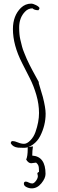

<svg xmlns="http://www.w3.org/2000/svg" viewBox="-20 -788 318 1052"><path d="M177.7 103 150.9 106.4Q135.7 106.4 123.5 86.4Q131.8 67.4 131.8 29.3V18.1L160.6 14.2Q156.7 37.1 156.7 64.5Q229.5 69.3 229.5 165Q229.5 188.5 206.8 216.3Q184.1 244.1 153.8 244.1Q139.6 244.1 125.2 237.1Q110.8 230 110.8 218.5Q110.8 207 121.6 207Q127.9 207 137.7 212.2Q147.5 217.3 156.7 217.3Q166 217.3 176.8 203.1Q187.5 189 187.5 176.3L184.6 162.1Q184.6 159.2 189 156.5Q193.4 153.8 193.8 153.3Q193.8 127.4 189.9 118.4Q186 109.4 177.7 103ZM192.9 -337.9 191.9 -334Q191.9 -333.5 214.8 -256.8Q230 -197.3 230 -165Q230 -132.8 222.4 -102.1Q214.8 -71.3 200.4 -43Q186 -14.6 160.9 3.7Q135.7 22 112.5 22Q89.4 22 79.6 21Q50.8 18.1 39.1 -2.9Q39.1 -15.1 49.6 -15.1Q60.1 -15.1 77.9 -7.6Q95.7 0 111.8 0Q127.9 0 146.2 -18.6Q164.6 -37.1 174.3 -64.5Q193.8 -120.1 193.8 -168.7Q193.8 -217.3 179.2 -267.6Q164.6 -317.9 143.3 -359.4Q122.1 -400.9 101.1 -442.4Q50.8 -541 50.8 -628.9Q50.8 -701.7 94.7 -745.1Q118.7 -768.1 150.9 -768.1Q161.1 -768.1 177.2 -760Q193.4 -752 196.8 -743.2L190.9 -731.9Q168.5 -731.9 158.2 -742.2Q134.3 -742.2 117.2 -724.1Q85 -690.9 85 -637.2Q85 -597.7 91.3 -571.5Q97.7 -545.4 101.1 -531.7Q104.5 -518.1 113.3 -497.1Q122.1 -476.1 126.2 -465.8Q130.4 -455.6 142.3 -432.1Q154.3 -408.7 158 -401.9Q161.6 -395 176 -368.9Q190.4 -342.8 192.9 -337.9Z"/></svg>

Font: Amatic SC
Style: Regular
Weight: 400
Version: Version 1.004